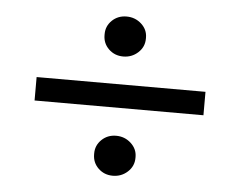

<svg xmlns="http://www.w3.org/2000/svg" viewBox="-41 -602 671 555"><g transform="rotate(5 295.0 -325.0)"><path d="M61 -359H551V-291H61ZM246 -151V-154Q246 -177 263 -193.5Q280.1 -210 305 -210Q330 -210 348 -193.5Q366 -177 366 -154V-151Q366 -127 348 -110.5Q330 -94 305 -94Q280.1 -94 263 -110.5Q246 -127 246 -151ZM246 -497V-500Q246 -523.3 263 -539.7Q280.1 -556 305 -556Q330 -556 348 -539.7Q366 -523.3 366 -500V-497Q366 -473 348 -456.5Q330 -440 305 -440Q280.1 -440 263 -456.5Q246 -473 246 -497Z"/></g></svg>

Font: Fixel Italic Variable Display Thin
Style: Italic
Weight: 100
Italic angle: -10°
Designer: AlfaBravo + MacPaw
Foundry: Kyrylo Tkachov, Marchela Mozhyna, Serhii Makarenko, Maria Weinstein, Zakhar Kryvoshyya
Version: Version 1.210;Glyphs 3.2 (3217)